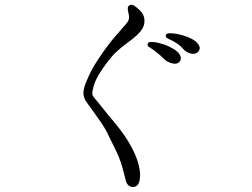

<svg xmlns="http://www.w3.org/2000/svg" viewBox="-20 -737 1040 791"><path d="M786 -517Q796 -520 801 -530.5Q806 -541 798 -553Q790 -566 771.5 -576Q753 -586 737 -590Q706 -600 681 -600Q678 -600 672.5 -599.5Q667 -599 665 -596Q658 -584 674 -577Q696 -567 710 -557.5Q724 -548 735 -535Q746 -523 761 -518Q776 -513 786 -517ZM707 -475Q718 -478 723 -488Q728 -498 721 -511Q714 -524 695.5 -535Q677 -546 661 -552Q646 -557 632.5 -560.5Q619 -564 607 -564Q603 -564 597.5 -563.5Q592 -563 590 -560Q583 -548 598 -541Q618 -528 632 -516Q646 -504 656 -494Q666 -484 681 -478.5Q696 -473 707 -475ZM459 -523Q478 -541 503.5 -559.5Q529 -578 544 -592Q574 -620 575 -646Q577 -677 553 -697Q542 -708 532 -714Q522 -720 513 -715Q507 -711 506.5 -704Q506 -697 508 -689Q510 -682 511.5 -670Q513 -658 506 -647Q499 -637 477 -612.5Q455 -588 437 -566Q426 -552 410.5 -530.5Q395 -509 380.5 -486.5Q366 -464 357 -447Q344 -422 333 -394Q322 -366 324 -348Q326 -330 340 -311.5Q354 -293 365 -277Q376 -262 396 -233Q416 -204 429 -175Q443 -146 456.5 -119Q470 -92 478 -67Q486 -42 490 -25Q494 -8 498 6Q501 20 510.5 27.5Q520 35 532 33Q557 30 557 -16Q557 -39 548.5 -67.5Q540 -96 525 -125Q511 -152 493.5 -177.5Q476 -203 456 -227Q436 -251 417.5 -273.5Q399 -296 390 -308Q380 -320 370 -332Q360 -344 360 -353Q360 -362 366.5 -384Q373 -406 386 -428Q399 -450 419.5 -477.5Q440 -505 459 -523Z"/></svg>

Font: Hannari
Style: Regular
Weight: 400
Version: Version 1.12